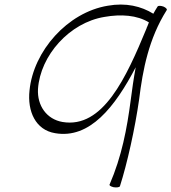

<svg xmlns="http://www.w3.org/2000/svg" viewBox="-20 -570 749 839"><path d="M669 -542C662 -531 656 -521 650 -510C597 -543 530 -559 451 -545C275 -516 126 -347 109 -175C99 -84 135 -2 221 12C372 38 482 -102 573 -276C564 -227 557 -178 551 -131C535 -9 512 114 459 236C456 240 464 245 476 248C489 250 501 249 504 244C536 144 570 -9 588 -136C604 -266 630 -401 708 -525C712 -529 706 -536 695 -541C684 -545 673 -546 669 -542ZM253 -37C184 -49 142 -108 146 -181C156 -328 284 -471 436 -496C509 -509 579 -504 631 -472C632 -476 628 -465 624 -455C622 -452 621 -448 620 -445C532 -232 430 -7 253 -37Z"/></svg>

Font: Nupuram Thin Italic
Style: Regular
Weight: 100
Designer: Santhosh Thottingal (santhosh.thottingal@gmail.com)
Foundry: SMC
Version: Version 1.000